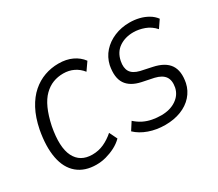

<svg xmlns="http://www.w3.org/2000/svg" viewBox="-98 -699 1030 909"><g transform="rotate(-30 417.5 -244.5)"><path d="M205 8Q142 8 102 -25.5Q62 -59 50 -122Q38 -185 54 -271Q66 -331 89 -374Q112 -417 143 -444Q174 -471 210.5 -484Q247 -497 287 -497Q329 -497 361 -482Q393 -467 413 -440L383 -397Q365 -420 339.5 -432.5Q314 -445 283 -445Q253 -445 227 -435Q201 -425 178.5 -403Q156 -381 139.5 -344.5Q123 -308 112 -256Q92 -150 119 -96.5Q146 -43 212 -43Q246 -43 275.5 -56.5Q305 -70 331 -93L352 -50Q333 -31 308.5 -18.5Q284 -6 258 1Q232 8 205 8Z M581 8Q534 8 493 -6.5Q452 -21 425 -47L452 -89Q472 -71 493.5 -60.5Q515 -50 539 -45.5Q563 -41 587 -41Q635 -41 668 -63Q701 -85 709 -122Q716 -159 701 -180.5Q686 -202 648 -211L585 -224Q528 -236 505 -271Q482 -306 494 -369Q503 -408 528.5 -436.5Q554 -465 592 -481Q630 -497 675 -497Q702 -497 727 -491Q752 -485 773.5 -472.5Q795 -460 809 -441L781 -400Q758 -426 727.5 -437Q697 -448 668 -448Q623 -448 590.5 -426Q558 -404 549 -360Q542 -325 555 -303.5Q568 -282 605 -273L666 -260Q728 -247 752 -211.5Q776 -176 764 -115Q756 -78 731 -50Q706 -22 667.5 -7Q629 8 581 8Z"/></g></svg>

Font: Nunito Sans 10pt Condensed Light
Style: Italic
Weight: 300
Width: 3
Italic angle: -9°
Designer: Vernon Adams
Foundry: Vernon Adams
Version: Version 3.101;gftools[0.9.27]